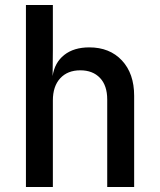

<svg xmlns="http://www.w3.org/2000/svg" viewBox="-20 -750 640 770"><path d="M84 0V-730H192V-550L191 -445Q199 -499 237.5 -529.5Q276 -560 338 -560Q420 -560 469 -507.5Q518 -455 518 -366V0H410V-351Q410 -407 381 -437.5Q352 -468 302 -468Q251 -468 221.5 -436Q192 -404 192 -347V0Z"/></svg>

Font: JetBrains Mono NL SemiBold
Style: Regular
Weight: 600
Designer: Philipp Nurullin, Konstantin Bulenkov
Foundry: JetBrains
Version: Version 2.304; ttfautohint (v1.8.4.7-5d5b)